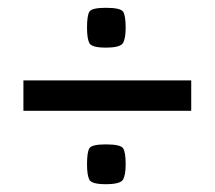

<svg xmlns="http://www.w3.org/2000/svg" viewBox="-20 -471 550 492"><path d="M40 -187V-265H470V-187ZM251 -349Q215 -349 209 -360.5Q203 -372 203 -400Q203 -431 209 -441Q215 -451 251 -451Q289 -451 295.5 -441Q302 -431 302 -400Q302 -372 295 -360.5Q288 -349 251 -349ZM251 1Q215 1 209 -10.5Q203 -22 203 -50Q203 -81 209 -91Q215 -101 251 -101Q289 -101 295.5 -91Q302 -81 302 -50Q302 -22 295 -10.5Q288 1 251 1Z"/></svg>

Font: Smooch Sans Black
Style: Regular
Weight: 900
Designer: Robert E. Leuschke
Foundry: Robert E. Leuschke
Version: Version 1.010; ttfautohint (v1.8.3)